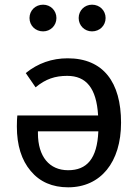

<svg xmlns="http://www.w3.org/2000/svg" viewBox="-20 -788 594 820"><path d="M164 -768C131 -768 106 -743 106 -711C106 -679 131 -654 164 -654C196 -654 221 -679 221 -711C221 -743 196 -768 164 -768ZM373 -768C341 -768 316 -743 316 -711C316 -679 341 -654 373 -654C406 -654 431 -679 431 -711C431 -743 406 -768 373 -768ZM269 -539C202 -539 142 -518 90 -476L132 -415C175 -451 216 -464 267 -464C348 -464 392 -412 399 -295H54C53 -286 52 -270 52 -248C52 -167 72 -104 111 -58C150 -11 204 12 271 12C410 12 497 -95 497 -264C497 -437 421 -539 269 -539ZM271 -61C191 -61 142 -119 142 -219V-227H400C395 -110 351 -61 271 -61Z"/></svg>

Font: Fira Sans
Style: Regular
Weight: 400
Designer: Carrois Corporate & Edenspiekermann AG
Foundry: Carrois Corporate GbR & Edenspiekermann AG
Version: Version 4.203